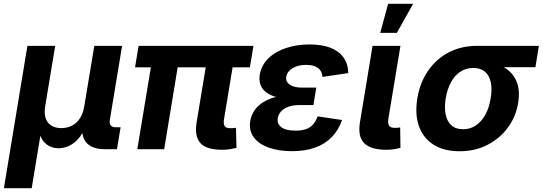

<svg xmlns="http://www.w3.org/2000/svg" viewBox="-38 -781 2840 1005"><path d="M-17.6 204.1 105.5 -541H251L198.2 -223.1Q192.4 -185.1 201.7 -160.2Q210.9 -135.3 232.2 -122.8Q253.4 -110.4 282.7 -110.4Q313 -110.4 337.9 -123Q362.8 -135.7 379.6 -160.6Q396.5 -185.5 402.8 -223.1L455.6 -541H601.1L537.1 -154.3Q533.7 -133.8 541.7 -124.3Q549.8 -114.7 571.8 -114.7H593.3L574.2 0H512.7Q441.9 0 412.8 -35.9Q383.8 -71.8 395 -139.6L403.3 -189H427.2Q418.5 -134.3 400.6 -98.6Q382.8 -63 360.1 -42.5Q337.4 -22 313.5 -13.4Q289.6 -4.9 269 -4.9Q247.6 -4.9 226.3 -13.4Q205.1 -22 188.7 -42.5Q172.4 -63 166.3 -98.6Q160.2 -134.3 168.9 -189H192.9L127.9 204.1Z M1125 2.9Q1041 2.9 1010.3 -32.7Q979.5 -68.4 991.2 -141.1L1052.2 -509.3H1192.9L1134.8 -158.7Q1130.4 -133.3 1137.7 -121.6Q1145 -109.9 1168 -109.9Q1178.7 -109.9 1185.5 -110.6Q1192.4 -111.3 1197.3 -112.3L1199.7 -6.8Q1188 -3.9 1168.5 -0.5Q1148.9 2.9 1125 2.9ZM680.7 0 765.1 -509.3H905.3L821.3 0ZM668.9 -428.7 687.5 -541H1288.6L1270 -428.7Z M1490.2 10.3Q1420.4 10.3 1368.2 -8.5Q1315.9 -27.3 1289.8 -63Q1263.7 -98.6 1272 -148.4Q1277.3 -178.7 1294.7 -203.9Q1312 -229 1341.8 -247.3Q1371.6 -265.6 1414.1 -275.6Q1456.5 -285.6 1511.2 -285.6H1611.3L1602.5 -231H1528.8Q1496.1 -231 1472.2 -222.4Q1448.2 -213.9 1433.8 -198.5Q1419.4 -183.1 1416 -163.1Q1411.1 -133.3 1434.6 -115.2Q1458 -97.2 1509.3 -97.2Q1542.5 -97.2 1564.9 -105.5Q1587.4 -113.8 1601.6 -130.4Q1615.7 -147 1624.5 -171.9L1752.4 -152.8Q1734.4 -100.6 1699.5 -64.2Q1664.6 -27.8 1612.5 -8.8Q1560.5 10.3 1490.2 10.3ZM1508.8 -261.7Q1456.1 -261.7 1418.5 -270.5Q1380.9 -279.3 1357.7 -296.1Q1334.5 -313 1325.7 -336.7Q1316.9 -360.4 1321.8 -390.6Q1330.6 -440.9 1367.2 -476.1Q1403.8 -511.2 1459.7 -529.8Q1515.6 -548.3 1583 -548.3Q1647.5 -548.3 1691.9 -531Q1736.3 -513.7 1760 -480.2Q1783.7 -446.8 1785.2 -398.4L1649.9 -378.4Q1648.4 -407.7 1627.4 -424.6Q1606.4 -441.4 1564.9 -441.4Q1521 -441.4 1492.7 -423.6Q1464.4 -405.8 1460.4 -378.9Q1456.5 -353.5 1478.8 -337.9Q1501 -322.3 1543.9 -322.3H1617.7L1607.4 -261.7Z M1985.4 2.9Q1900.9 2.9 1867.4 -32.5Q1834 -67.9 1846.2 -141.1L1912.1 -541H2058.1L1995.1 -160.6Q1991.2 -134.8 1998.5 -123.3Q2005.9 -111.8 2028.3 -111.8Q2039.1 -111.8 2045.4 -112.3Q2051.8 -112.8 2056.6 -114.3L2058.1 -6.8Q2046.9 -3.9 2027.8 -0.5Q2008.8 2.9 1985.4 2.9ZM1952.1 -608.9 1993.7 -761.2H2124.5L2039.1 -608.9Z M2367.2 10.7Q2285.6 10.7 2231.4 -23.7Q2177.2 -58.1 2155 -120.4Q2132.8 -182.6 2146.5 -266.1Q2160.2 -349.1 2202.9 -410.9Q2245.6 -472.7 2311 -506.8Q2376.5 -541 2458 -541H2782.7L2764.6 -429.2H2529.8L2439 -425.3Q2400.9 -425.3 2371.3 -405.5Q2341.8 -385.7 2322.5 -350.1Q2303.2 -314.5 2294.9 -266.1Q2287.6 -218.8 2294.7 -182.4Q2301.8 -146 2324.5 -125.2Q2347.2 -104.5 2385.7 -104.5Q2424.3 -104.5 2453.9 -125Q2483.4 -145.5 2503.2 -182.1Q2522.9 -218.8 2530.3 -266.1Q2538.6 -314.5 2531 -350.1Q2523.4 -385.7 2500.5 -405.5Q2477.5 -425.3 2439.5 -425.3L2445.8 -463.4Q2503.9 -463.4 2550.3 -450Q2596.7 -436.5 2627.7 -408.9Q2658.7 -381.3 2671.1 -339.8Q2683.6 -298.3 2674.3 -242.2Q2662.6 -170.4 2620.6 -113.3Q2578.6 -56.2 2513.7 -22.7Q2448.7 10.7 2367.2 10.7Z"/></svg>

Font: Inter 17pt
Style: Bold Italic
Weight: 700
Italic angle: -9.3988°
Version: Version 4.001;git-66647c0bb